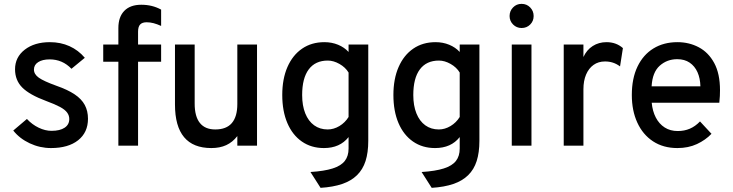

<svg xmlns="http://www.w3.org/2000/svg" viewBox="-20 -736 3704 970"><path d="M237.5 12Q181.5 12 130.2 -12Q79 -36 47 -76.5L116 -135Q142.5 -106.5 175.5 -90.8Q208.5 -75 240 -75Q283 -75 306.5 -90.8Q330 -106.5 330 -134.5Q330 -152.5 319.2 -167.2Q308.5 -182 283 -195.8Q257.5 -209.5 214 -225.5Q129 -257 92.5 -293.8Q56 -330.5 56 -386Q56 -447 105 -485Q154 -523 232 -523Q286 -523 331 -502.8Q376 -482.5 408.5 -444L341 -388.5Q295.5 -436 231 -436Q194.5 -436 173 -422.2Q151.5 -408.5 151.5 -384.5Q151.5 -361 176 -343.5Q200.5 -326 265.5 -302.5Q321.5 -283 356.8 -259.5Q392 -236 408.2 -205.8Q424.5 -175.5 424.5 -136Q424.5 -67 374.8 -27.5Q325 12 237.5 12Z M578 0V-424H501.5V-511H578V-594Q578 -650.5 608 -681.2Q638 -712 693.5 -712Q721.5 -712 746.2 -706Q771 -700 794 -687.5V-605Q773 -614.5 755.5 -619Q738 -623.5 721 -623.5Q698.5 -623.5 688 -612.2Q677.5 -601 677.5 -576V-511H794V-424H677.5V0Z M1047.5 12Q956 12 910 -43Q864 -98 864 -208V-511H963.5V-212.5Q963.5 -147.5 989.8 -114.8Q1016 -82 1067.5 -82Q1123.5 -82 1151.2 -114.2Q1179 -146.5 1179 -210.5V-511H1278.5V0H1179V-48.5Q1155 -17.5 1123 -2.8Q1091 12 1047.5 12Z M1599.5 213 1548.5 133Q1618.5 128.5 1660.8 115Q1703 101.5 1722 77Q1741 52.5 1741 15V-43.5Q1697.5 12 1616.5 12Q1552.5 12 1505 -21Q1457.5 -54 1431.8 -114.2Q1406 -174.5 1406 -256Q1406 -337.5 1432.2 -397.5Q1458.5 -457.5 1506.2 -490.2Q1554 -523 1619 -523Q1656 -523 1687.8 -510Q1719.5 -497 1741 -473.5V-511H1840.5V-24.5Q1840.5 34.5 1826.8 77.5Q1813 120.5 1783.5 149.2Q1754 178 1708.5 193.5Q1663 209 1599.5 213ZM1635.5 -82Q1666 -82 1694.8 -99.2Q1723.5 -116.5 1741 -145V-369.5Q1725 -396 1695 -413Q1665 -430 1636 -430Q1573 -430 1539.8 -385.5Q1506.5 -341 1506.5 -256Q1506.5 -202.5 1522.2 -163.2Q1538 -124 1567 -103Q1596 -82 1635.5 -82Z M2161 213 2110 133Q2180 128.5 2222.2 115Q2264.5 101.5 2283.5 77Q2302.5 52.5 2302.5 15V-43.5Q2259 12 2178 12Q2114 12 2066.5 -21Q2019 -54 1993.2 -114.2Q1967.5 -174.5 1967.5 -256Q1967.5 -337.5 1993.8 -397.5Q2020 -457.5 2067.8 -490.2Q2115.5 -523 2180.5 -523Q2217.5 -523 2249.2 -510Q2281 -497 2302.5 -473.5V-511H2402V-24.5Q2402 34.5 2388.2 77.5Q2374.5 120.5 2345 149.2Q2315.5 178 2270 193.5Q2224.5 209 2161 213ZM2197 -82Q2227.5 -82 2256.2 -99.2Q2285 -116.5 2302.5 -145V-369.5Q2286.5 -396 2256.5 -413Q2226.5 -430 2197.5 -430Q2134.5 -430 2101.2 -385.5Q2068 -341 2068 -256Q2068 -202.5 2083.8 -163.2Q2099.5 -124 2128.5 -103Q2157.5 -82 2197 -82Z M2565.5 0V-511H2665V0ZM2615 -594.5Q2590 -594.5 2572.2 -612.2Q2554.5 -630 2554.5 -655Q2554.5 -680.5 2572 -698.5Q2589.5 -716.5 2615 -716.5Q2641 -716.5 2658.5 -698.5Q2676 -680.5 2676 -655Q2676 -629.5 2658.5 -612Q2641 -594.5 2615 -594.5Z M2828 0V-511H2927.5V-448Q2944 -484 2974.5 -503.5Q3005 -523 3044 -523Q3093 -523 3127 -493L3112.5 -400.5Q3095 -413.5 3076.5 -419.5Q3058 -425.5 3036.5 -425.5Q3003 -425.5 2978.8 -408.2Q2954.5 -391 2941 -359.5Q2927.5 -328 2927.5 -285V0Z M3402.5 12Q3331 12 3279.2 -22Q3227.5 -56 3199.8 -116.5Q3172 -177 3172 -256Q3172 -340 3200.8 -399.8Q3229.5 -459.5 3281.2 -491.2Q3333 -523 3402.5 -523Q3461.5 -523 3510.2 -497.2Q3559 -471.5 3588.2 -417.8Q3617.5 -364 3617.5 -280Q3617.5 -268 3616.8 -251.2Q3616 -234.5 3614 -217H3272.5Q3276.5 -174.5 3293.2 -142.2Q3310 -110 3338 -92Q3366 -74 3404 -74Q3437.5 -74 3465 -85.8Q3492.5 -97.5 3516.5 -122.5L3574.5 -60Q3544.5 -28.5 3501 -8.2Q3457.5 12 3402.5 12ZM3272 -300H3518.5Q3517.5 -340.5 3503.8 -371.2Q3490 -402 3464.2 -419.5Q3438.5 -437 3401.5 -437Q3350 -437 3313 -404Q3276 -371 3272 -300Z"/></svg>

Font: Overpass Medium
Style: Regular
Weight: 500
Designer: Delve Withrington, Dave Bailey, Thomas Jockin
Foundry: Delve Fonts LLC
Version: Version 4.000